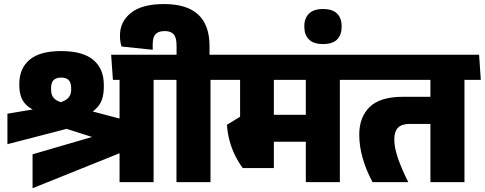

<svg xmlns="http://www.w3.org/2000/svg" viewBox="-20 -920 2449 970"><path d="M144.5 -140.5V31L603 -153.5V-274ZM756 -559.5H584V0H756ZM560 -516.5H838.5L829.5 -643.5H551ZM195 -349 249 -290.5 614.5 -174V-313L370 -377.5L296 -401Q274.5 -407 261.8 -416Q249 -425 243.5 -437.5Q238 -450 238 -467.5V-474.5Q238 -501.5 250.2 -514.8Q262.5 -528 289 -528Q315.5 -528 327.5 -514.8Q339.5 -501.5 339.5 -474V-468Q339.5 -448.5 332.2 -435.5Q325 -422.5 309.8 -413.8Q294.5 -405 270.5 -398L231.5 -381.5L17.5 -345.5V-191.5L349.5 -277.5L398 -326Q437.5 -346 460.8 -366.8Q484 -387.5 494.2 -414.8Q504.5 -442 504.5 -481.5V-491.5Q504.5 -573 451.2 -617.5Q398 -662 288.5 -662Q181.5 -662 129.5 -618.2Q77.5 -574.5 77.5 -495.5V-489.5Q77.5 -453.5 88.2 -426.2Q99 -399 124.5 -379.8Q150 -360.5 195 -349ZM541.5 -643.5 550.5 -516.5H789L780 -643.5Z M1043.5 0V-559.5H871.5V0ZM1126 -516.5 1117 -643.5H789L797.5 -516.5ZM808.5 -899.5Q697.5 -899.5 641.8 -855.2Q586 -811 586 -740Q586 -726 587.8 -712.5Q589.5 -699 594 -685L751.5 -668.5V-696.5Q751.5 -732.5 766.2 -747.8Q781 -763 812.5 -763Q842.5 -763 857.2 -747Q872 -731 872 -689V-626.5H1038.5V-687.5Q1038.5 -793.5 981.2 -846.5Q924 -899.5 808.5 -899.5Z M1697 -559.5H1525V0H1697ZM1501 -516.5H1779.5L1771 -643.5H1492.5ZM1731 -516.5 1722 -643.5H1076.5L1085 -516.5ZM1591 -340H1245V-204H1591ZM1363.5 -562H1193V-265.5H1363.5ZM1206.5 -71H1363.5V-330.5H1193.5L1126.5 -289.5Q1129.5 -246.5 1140.2 -207.2Q1151 -168 1168 -133.8Q1185 -99.5 1206.5 -71Z M1612 -697.5Q1661 -697.5 1683.5 -721Q1706 -744.5 1706 -784V-788.5Q1706 -828.5 1682.8 -851.5Q1659.5 -874.5 1612 -874.5Q1564.5 -874.5 1541 -851Q1517.5 -827.5 1517.5 -788.5V-784Q1517.5 -744.5 1540.5 -721Q1563.5 -697.5 1612 -697.5Z M2326.5 -559.5H2154.5V0H2326.5ZM2130.5 -516.5H2409L2400.5 -643.5H2122ZM1738.5 -516.5H2361.5L2353 -643.5H1730ZM1862 0H2042.5Q2009 -67 1990.5 -120.5Q1972 -174 1972 -217Q1972 -255 1990.5 -274.5Q2009 -294 2049.5 -294H2223V-431H2016Q1900.5 -431 1847.8 -379.8Q1795 -328.5 1795 -240Q1795 -180.5 1812.5 -120Q1830 -59.5 1862 0Z"/></svg>

Font: Anek Devanagari Medium ExtraBold
Style: Regular
Weight: 800
Version: Version 1.003